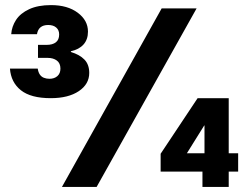

<svg xmlns="http://www.w3.org/2000/svg" viewBox="-20 -733 976 753"><path d="M179 -348Q101 -348 62 -379Q23 -410 19 -464H128Q130 -450 136 -441Q142 -432 152 -428Q162 -424 174 -424Q193 -424 205 -434.5Q217 -445 217 -464Q217 -485 203 -495.5Q189 -506 167 -506H129V-557H163Q186 -557 199 -567Q212 -577 212 -598Q212 -615 200.5 -625Q189 -635 169 -635Q150 -635 139 -626Q128 -617 125 -599H24Q26 -629 43 -655Q60 -681 94.5 -697Q129 -713 180 -713Q245 -713 285 -683Q325 -653 325 -609Q325 -578 307.5 -558.5Q290 -539 258 -532V-529Q292 -519 311 -499.5Q330 -480 330 -447Q330 -403 289 -375.5Q248 -348 179 -348ZM223 0 614 -700H751L359 0ZM774 0V-60H610V-130L755 -348H877V-132H914V-60H877V0ZM713 -132H782V-241H781Z"/></svg>

Font: DM Sans 28pt ExtraBold
Style: Regular
Weight: 800
Version: Version 4.004;gftools[0.9.30]